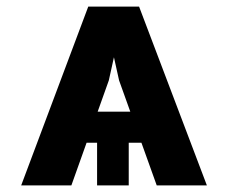

<svg xmlns="http://www.w3.org/2000/svg" viewBox="-20 -563 691 583"><path d="M310.4 -318.8 196.7 0H44.3L248 -543H360ZM455.9 0 341.6 -318.8 291.8 -543H402.3L608.2 0ZM512.7 -224V-129.5H141.8V-224ZM370.9 -175.6V0H274.8V-175.6Z"/></svg>

Font: GitLab Sans
Style: Regular
Weight: 400
Designer: Rasmus Andersson
Foundry: Modifications by GitLab B.V., manufactured by rsms
Version: Version 4.000;git-c8fb6b7